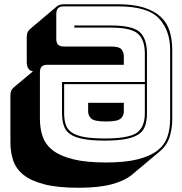

<svg xmlns="http://www.w3.org/2000/svg" viewBox="-20 -750 855 904"><path d="M350 134Q252 134 189.5 118Q127 102 91.5 74Q56 46 42.5 6.5Q29 -33 29 -80V-300Q29 -313 32.5 -322Q36 -331 43 -337L135 -414Q120 -417 113 -428Q106 -439 106 -458V-575Q106 -588 109.5 -597Q113 -606 120 -612L249 -721Q254 -725 262.5 -727.5Q271 -730 281 -730H535Q609 -730 658.5 -714Q708 -698 737.5 -670Q767 -642 779 -602.5Q791 -563 791 -516V-189Q791 -143 778 -103.5Q765 -64 731 -36L601 73Q567 101 506.5 117.5Q446 134 350 134ZM479 15Q570 15 629 0Q688 -15 721.5 -41.5Q755 -68 768 -105.5Q781 -143 781 -189V-516Q781 -606 728.5 -663Q676 -720 535 -720H281Q262 -720 253.5 -711.5Q245 -703 245 -684V-567Q245 -548 253.5 -539.5Q262 -531 281 -531H502Q541 -531 552 -517.5Q563 -504 563 -483V-445H204Q185 -445 176.5 -436.5Q168 -428 168 -409V-189Q168 -143 181.5 -105.5Q195 -68 229.5 -41.5Q264 -15 325 0Q386 15 479 15ZM662 -364V-497Q662 -563 629 -591.5Q596 -620 503 -620H330V-630H503Q604 -630 638 -599Q672 -568 672 -497V-217Q672 -183 663.5 -158Q655 -133 633 -118Q611 -103 572 -95.5Q533 -88 473 -88Q412 -88 372.5 -95.5Q333 -103 311 -118Q289 -133 280.5 -158Q272 -183 272 -217V-364ZM662 -354H282V-217Q282 -184 290.5 -161Q299 -138 320.5 -124.5Q342 -111 379 -104.5Q416 -98 473 -98Q585 -98 623.5 -124.5Q662 -151 662 -217ZM479 -178Q425 -178 410 -191.5Q395 -205 395 -225V-266H563V-225Q563 -205 548 -191.5Q533 -178 479 -178Z"/></svg>

Font: Bungee Shade
Style: Regular
Weight: 400
Designer: David Jonathan Ross
Foundry: David Jonathan Ross
Version: Version 1.000;PS 1.0;hotconv 1.0.72;makeotf.lib2.5.5900